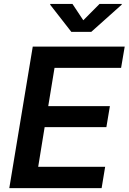

<svg xmlns="http://www.w3.org/2000/svg" viewBox="-20 -967 661 987"><path d="M27.8 0 148.4 -727.5H621.1L602.5 -618.2H260.3L228 -421.4H544.9L526.9 -313.5H209.5L176.3 -109.4H520.5L502.4 0ZM352.5 -946.8 408.2 -862.8 491.7 -946.8H606L605.5 -942.9L449.2 -803.2H346.7L237.8 -942.9L238.8 -946.8Z"/></svg>

Font: Inter SemiBold
Style: Italic
Weight: 600
Italic angle: -9.3988°
Designer: Rasmus Andersson
Foundry: rsms
Version: Version 4.001;git-66647c0bb